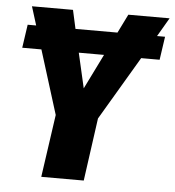

<svg xmlns="http://www.w3.org/2000/svg" viewBox="-51 -741 717 788"><g transform="rotate(5 308.0 -347.0)"><path d="M571 -617H604L590 -521H514L359 -259L323 0H148L185 -258L103 -521H24L38 -617H73L49 -694H218L235 -617H408L446 -694H616ZM361 -521H257L290 -377Z"/></g></svg>

Font: Fira Sans Condensed ExtraBold
Style: Italic
Weight: 800
Width: 3
Italic angle: -8°
Designer: bBox Type GmbH & Carrois Corporate GbR & Edenspiekermann AG
Foundry: bBox Type GmbH & Carrois Corporate GbR & Edenspiekermann AG
Version: Version 4.301